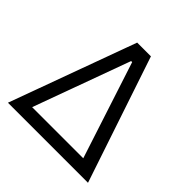

<svg xmlns="http://www.w3.org/2000/svg" viewBox="-170 -780 919 919"><g transform="rotate(45 289.0 -320.5)"><path d="M14 0H556L341 -641H248ZM111 -67 290 -558H297L457 -67Z"/></g></svg>

Font: Alegreya Sans
Style: Regular
Weight: 400
Designer: Juan Pablo del Peral
Foundry: Huerta Tipografica
Version: Version 1.000;PS 001.000;hotconv 1.0.70;makeotf.lib2.5.58329